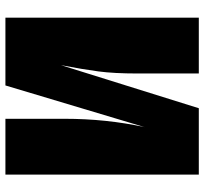

<svg xmlns="http://www.w3.org/2000/svg" viewBox="-42 -694 736 691"><g transform="rotate(90 325.5 -348.0)"><path d="M608 0H407V-213Q407 -363 437 -501L287 0H43V-696H244V-475Q244 -391 236.5 -334.5Q229 -278 214 -200L369 -696H608Z"/></g></svg>

Font: FiraGO Heavy
Style: Regular
Weight: 900
Designer: bBox Type
Foundry: bBox Type GmbH
Version: Version 1.001